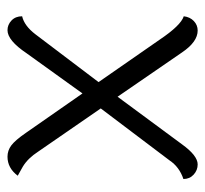

<svg xmlns="http://www.w3.org/2000/svg" viewBox="-38 -514 560 525"><g transform="rotate(90 242.5 -252.0)"><path d="M409 8Q392 8 378 -2.5Q364 -13 344 -42L236 -197L126 -44Q91 8 63 8Q48 8 36.5 -3Q25 -14 25 -32Q51 -38 74 -68L205 -241L89 -408Q50 -466 25 -474Q27 -491 38 -501.5Q49 -512 64 -512Q95 -512 124 -469L245 -293L375 -469Q406 -512 430 -512Q446 -512 458 -501Q470 -490 470 -473Q437 -462 419 -435L277 -247L395 -76Q413 -48 436 -34Q445 -29 461 -20Q440 8 409 8Z"/></g></svg>

Font: Laila Light
Style: Regular
Weight: 300
Designer: Hitesh Malaviya
Foundry: Indian Type Foundry
Version: Version 1.302;PS 1.0;hotconv 1.0.78;makeotf.lib2.5.61930; tt